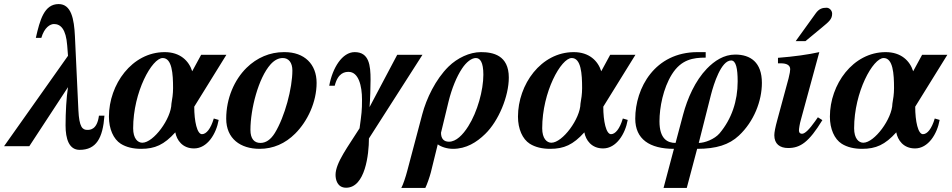

<svg xmlns="http://www.w3.org/2000/svg" viewBox="-54 -718 4675 943"><path d="M432 -150C423 -81 389 -80 375 -80C351 -80 335 -93 331 -177L314 -540C310 -625 296 -698 234 -698C163 -698 142 -620 122 -532H149C164 -584 193 -600 211 -600C244 -600 270 -575 276 -495L280 -444L-34 0H90L280 -290C272 -240 268 -165 268 -102C268 -36 285 18 337 18C419 18 451 -40 459 -150Z M796 -285C796 -257 792 -231 788 -209C787 -135 700 -17 645 -17C623 -17 600 -37 600 -88C600 -267 693 -433 745 -433C791 -433 796 -356 796 -285ZM1058 -449H934L890 -368C874 -419 831 -462 755 -462C594 -462 481 -303 481 -145C481 -85 503 -35 539 -12C566 5 600 13 639 13C707 13 752 -7 807 -68C814 -30 842 11 899 11C964 11 1008 -60 1020 -129L996 -136C981 -85 959 -59 938 -59C914 -59 900 -122 900 -194Z M1382 -372C1382 -285 1345 -145 1296 -65C1275 -31 1251 -16 1225 -16C1195 -16 1176 -36 1176 -80C1176 -182 1215 -335 1275 -402C1294 -423 1314 -433 1335 -433C1364 -433 1382 -410 1382 -372ZM1340 -462C1272 -462 1208 -435 1157 -385C1097 -326 1057 -235 1057 -135C1057 -37 1127 13 1221 13C1288 13 1347 -13 1396 -62C1457 -123 1501 -217 1501 -311C1501 -403 1441 -462 1344 -462Z M2021 -449H1897L1761 -192C1764 -225 1766 -294 1766 -327C1766 -397 1759 -462 1688 -462C1627 -462 1579 -385 1563 -297H1590C1606 -361 1640 -365 1658 -365C1707 -365 1724 -297 1724 -229C1724 -174 1722 -161 1712 -88C1657 0 1594 81 1594 141C1594 163 1602 204 1646 204C1740 204 1758 39 1758 -38Z M2149 -219C2165 -284 2189 -342 2215 -381C2236 -413 2262 -433 2283 -433C2304 -433 2320 -413 2320 -351C2320 -275 2291 -169 2246 -98C2219 -55 2186 -22 2151 -22C2125 -22 2112 -38 2112 -66ZM1946 122C1939 149 1926 189 1917 205H2035C2043 189 2056 152 2062 129L2096 -9C2112 3 2141 13 2171 13C2236 13 2287 -19 2329 -60C2395 -124 2445 -245 2445 -337C2445 -447 2367 -462 2308 -462C2252 -462 2192 -433 2149 -391C2085 -328 2040 -233 2020 -157Z M2805 -285C2805 -257 2801 -231 2797 -209C2796 -135 2709 -17 2654 -17C2632 -17 2609 -37 2609 -88C2609 -267 2702 -433 2754 -433C2800 -433 2805 -356 2805 -285ZM3067 -449H2943L2899 -368C2883 -419 2840 -462 2764 -462C2603 -462 2490 -303 2490 -145C2490 -85 2512 -35 2548 -12C2575 5 2609 13 2648 13C2716 13 2761 -7 2816 -68C2823 -30 2851 11 2908 11C2973 11 3017 -60 3029 -129L3005 -136C2990 -85 2968 -59 2947 -59C2923 -59 2909 -122 2909 -194Z M3438 -253C3452 -307 3488 -421 3537 -421C3561 -421 3569 -381 3569 -318C3569 -221 3539 -133 3480 -63C3455 -34 3407 -16 3378 -16ZM3264 -16C3225 -16 3185 -35 3185 -122C3185 -190 3203 -284 3246 -353C3292 -426 3350 -435 3412 -435V-462H3372C3162 -462 3066 -286 3066 -135C3066 -35 3136 13 3256 13L3205 205H3319L3370 13C3464 13 3527 -7 3575 -52C3649 -121 3688 -222 3688 -311C3688 -412 3632 -450 3557 -450C3501 -450 3455 -419 3418 -381C3360 -321 3322 -234 3301 -155Z M3963 -142 3949 -122C3922 -84 3900 -61 3885 -61C3877 -61 3870 -65 3870 -77C3870 -86 3874 -111 3879 -128L3970 -462C3916 -450 3845 -440 3767 -434V-407H3781C3811 -407 3827 -397 3827 -378C3827 -370 3825 -357 3819 -333L3764 -130C3754 -94 3749 -68 3749 -54C3749 -11 3776 9 3817 9C3877 9 3919 -20 3985 -128ZM3854 -516H3902L3983 -583C4018 -612 4033 -624 4033 -651C4033 -667 4019 -680 4006 -680C3986 -680 3969 -676 3952 -652Z M4337 -285C4337 -257 4333 -231 4329 -209C4328 -135 4241 -17 4186 -17C4164 -17 4141 -37 4141 -88C4141 -267 4234 -433 4286 -433C4332 -433 4337 -356 4337 -285ZM4599 -449H4475L4431 -368C4415 -419 4372 -462 4296 -462C4135 -462 4022 -303 4022 -145C4022 -85 4044 -35 4080 -12C4107 5 4141 13 4180 13C4248 13 4293 -7 4348 -68C4355 -30 4383 11 4440 11C4505 11 4549 -60 4561 -129L4537 -136C4522 -85 4500 -59 4479 -59C4455 -59 4441 -122 4441 -194Z"/></svg>

Font: XITS
Style: Bold Italic
Weight: 700
Italic angle: -16.33°
Designer: MicroPress Inc., with final additions and corrections provided by Coen Hoffman, Elsevier (retired)
Version: Version 1.302